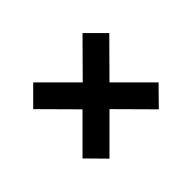

<svg xmlns="http://www.w3.org/2000/svg" viewBox="-90 -603 680 680"><g transform="rotate(45 250.0 -263.5)"><path d="M59 -140 183 -264 59 -387 126 -454 250 -331 373 -454 441 -387 317 -264 441 -140 373 -73 250 -196 126 -73Z"/></g></svg>

Font: Syne Modified
Style: Bold
Weight: 700
Designer: Lucas Descroix
Foundry: Bonjour Monde
Version: Version 2.200